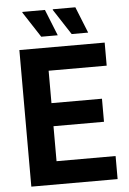

<svg xmlns="http://www.w3.org/2000/svg" viewBox="-59 -919 645 962"><g transform="rotate(-5 263.5 -438.0)"><path d="M59 0V-687H488V-571H196V-408H450V-292H196V-116H493V0ZM327 -744 243 -873 244 -876H357L410 -744ZM174 -744 90 -873 91 -876H204L257 -744Z"/></g></svg>

Font: Archivo Condensed
Style: Bold
Weight: 700
Width: 3
Designer: Hector Gatti
Foundry: Omnibus-Type
Version: Version 2.001